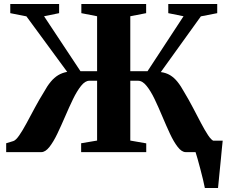

<svg xmlns="http://www.w3.org/2000/svg" viewBox="-20 -763 1140 963"><path d="M1007.5 180Q1004.5 163 998.2 137.5Q992 112 984.8 84.5Q977.5 57 971 33.8Q964.5 10.5 960.5 -1L932 -57.5H1097Q1095 -41.5 1092.8 -17Q1090.5 7.5 1087.8 35.8Q1085 64 1082.2 91.8Q1079.5 119.5 1077.2 142.8Q1075 166 1073.5 180ZM11 0V-44.5L47 -55.5Q59.5 -59.5 76.5 -84Q93.5 -108.5 113.2 -145.2Q133 -182 155 -223Q177 -264 199.5 -300Q217 -332 234.5 -353Q252 -374 272 -386Q292 -398 317 -402.5L112.5 -681L31.5 -697V-743H276.5V-697L201 -681.5L383.5 -406H467V-681.5L388 -697V-743H713V-697L633.5 -681.5V-406H720L900.5 -681.5L824 -697V-743H1069.5V-697L987.5 -681L786.5 -401.5Q813 -398 833 -386Q853 -374 870 -353Q887 -332 904.5 -300Q926.5 -263.5 948 -222.5Q969.5 -181.5 988.5 -145.2Q1007.5 -109 1024 -84.2Q1040.5 -59.5 1053.5 -55.5L1089.5 -44.5V0H911.5Q891.5 0 871.5 -25.8Q851.5 -51.5 832.5 -92.2Q813.5 -133 794.2 -179Q775 -225 755.5 -265.8Q736 -306.5 715.2 -332.2Q694.5 -358 672.5 -358H633.5V-58L713.5 -44V0H387V-44.5L467 -58V-358H428Q407 -358 386.5 -332.2Q366 -306.5 346.2 -265.8Q326.5 -225 306.8 -179Q287 -133 267.5 -92.2Q248 -51.5 227.8 -25.8Q207.5 0 187 0Z"/></svg>

Font: Merriweather 72pt ExtraBold
Style: Regular
Weight: 800
Version: Version 2.100